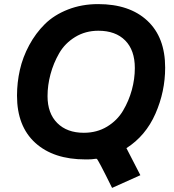

<svg xmlns="http://www.w3.org/2000/svg" viewBox="-20 -764 847 937"><path d="M212 -295Q212 -211 259.5 -163.5Q307 -116 389 -116Q453 -116 502.5 -146Q552 -176 580.5 -224Q609 -272 623.5 -325.5Q638 -379 638 -432Q638 -519 591 -566.5Q544 -614 460 -614Q397 -614 347 -583.5Q297 -553 269 -504.5Q241 -456 226.5 -402Q212 -348 212 -295ZM63 -297Q63 -361 77 -423Q91 -485 122.5 -543.5Q154 -602 199 -646.5Q244 -691 311.5 -717.5Q379 -744 459 -744Q612 -744 699 -663Q786 -582 786 -434Q786 -317 738.5 -209Q691 -101 597 -41L665 91L527 153Q457 11 452 11H446Q428 14 408 14H397Q241 14 152 -67Q63 -148 63 -297Z"/></svg>

Font: Nacelle Bold
Style: Italic
Weight: 700
Italic angle: -12°
Designer: Sora Sagano
Foundry: Sora Sagano
Version: Version 1.000;FEAKit 1.0